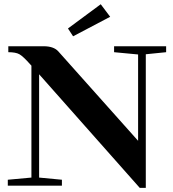

<svg xmlns="http://www.w3.org/2000/svg" viewBox="-20 -883 825 913"><path d="M327.6 -710.4 303.2 -747.6 459 -862.8 503.9 -803.2ZM17.1 0V-28.3L129.4 -38.6V-570.8L124 -576.7Q89.4 -615.7 72 -625.2Q54.7 -634.8 19.5 -634.8V-663.1H187Q234.9 -663.1 256.8 -639.2L636.7 -213.4V-624L522.5 -634.8V-663.1H770V-634.8L673.3 -625V10.3H644.5L166 -529.8V-38.6L274.4 -28.3V0Z"/></svg>

Font: Elstob
Style: Bold
Weight: 700
Designer: Peter S. Baker
Version: Version 1.015